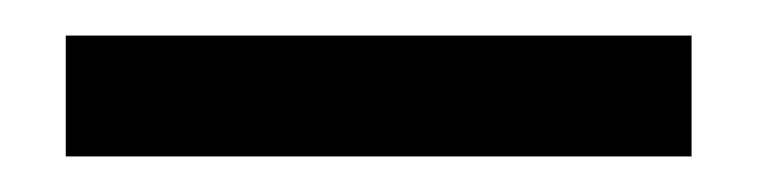

<svg xmlns="http://www.w3.org/2000/svg" viewBox="-20 -729 427 108"><path d="M17 -709H369V-641H17Z"/></svg>

Font: Poppins
Style: Regular
Weight: 400
Designer: Ninad Kale (Devanagari), Jonny Pinhorn (Latin)
Foundry: Indian Type Foundry
Version: Version 3.002 2017